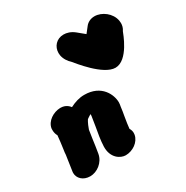

<svg xmlns="http://www.w3.org/2000/svg" viewBox="-135 -675 774 797"><g transform="rotate(-30 251.5 -276.5)"><path d="M272.5 -559C287.1 -559 305.4 -554.2 323 -540L356.2 -512.7L377.6 -540C386.6 -551.6 401.8 -560.4 421.4 -560.4C456.5 -560.4 495.2 -531.9 502.1 -492.7C502.8 -488.9 503.2 -485 503.2 -480.9C503.2 -470.1 500.5 -458.4 493 -447.7C489.8 -440.6 452.5 -331.4 391.2 -331.4C332.9 -331.4 255.1 -432 244.1 -444.9C233.3 -454.3 220.6 -471.7 217.2 -491.1C216.5 -494.9 216.2 -498.7 216.2 -502.5C216.2 -533.1 238.2 -559 272.5 -559ZM20.5 -47.6 20.4 -46.7 20.3 -46.2C20.1 -44.4 20 -42.6 20 -40.8C20 -16.1 41 6.4 75.1 6.4C108.1 6.4 143.7 -19.3 150.5 -57.7L151.1 -61.4C154.4 -80.1 157.2 -100.2 160.5 -124.6C162.5 -136.5 163.8 -148.2 166.5 -164C168.1 -170.2 177.8 -193.8 184.8 -204C187.6 -206.1 194.7 -211.1 203.9 -216.7L204.6 -214.3C204.6 -214 204.7 -210.6 204.4 -208.6C202.7 -198.9 199.9 -177.8 197.1 -162.3C192.2 -134.7 186.1 -102.2 185.1 -72.3C183.6 -18.1 221 4.5 246.3 4.5C280.1 4.5 314.5 -18.8 320.3 -51.3C320.7 -54 321 -56.8 321 -59.7C321 -66.9 319.2 -74.6 314.1 -83.1C315.2 -95.6 318.3 -117.3 322.2 -139.5C324.1 -150.6 327.4 -167.9 328.8 -182.4L330.2 -190.2C330.8 -193.3 331 -196.7 331 -200.4C331 -236.3 304.5 -299.1 221.7 -299.1C197.2 -299.1 175 -291.8 152.5 -280.3C147.8 -286.4 135.1 -301.8 109.4 -301.8H107.1C74.9 -300.6 40.5 -279.2 34.7 -246.7C34.5 -245.4 34.8 -242.2 34.4 -239.5L34.4 -237.8C34.4 -227.8 36.9 -217.4 41.8 -209.6C40.5 -192.1 37.1 -167.3 34 -144.7C30.1 -121.8 33.7 -132.8 29.5 -108.6C26.9 -89.2 23.6 -70.9 20.5 -47.6Z"/></g></svg>

Font: TudorRose
Style: BoldOblique
Weight: 500
Version: Version 001.000